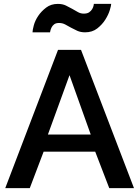

<svg xmlns="http://www.w3.org/2000/svg" viewBox="-20 -966 714 986"><path d="M278 -710H396L668 0H541L469 -187H204L133 0H7ZM446 -275 337 -580 226 -275ZM417 -800Q394 -800 376.5 -808Q359 -816 344.5 -824Q330 -832 315.5 -840Q301 -848 283 -848Q267 -848 258 -841Q249 -834 244.5 -824.5Q240 -815 238.5 -807.5Q237 -800 237 -800H147Q147 -811 153.5 -835.5Q160 -860 176 -884Q192 -908 217 -927Q242 -946 277 -946Q301 -946 318.5 -937.5Q336 -929 351 -920.5Q366 -912 380 -904Q394 -896 410 -896Q428 -896 438 -903Q448 -910 453.5 -919.5Q459 -929 460.5 -937Q462 -945 462 -946H551Q551 -938 544 -914.5Q537 -891 521 -865.5Q505 -840 479.5 -820Q454 -800 417 -800Z"/></svg>

Font: Rising Sun SemiBold
Style: Regular
Weight: 600
Designer: Matt McInerney, Pablo Impallari, Rodrigo Fuenzalida (Raleway font), Stephen Hutchings (Greek), Cristiano Sobral (main ch
Foundry: The Rising Sun Project Authors
Version: Version 4.327; ttfautohint (v1.8.4.7-5d5b-dirty)